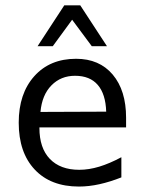

<svg xmlns="http://www.w3.org/2000/svg" viewBox="-20 -684 540 716"><path d="M450.2 -245.1V-209H127V-207Q127 -131.8 166 -91.3Q205.1 -50.8 275.4 -50.8Q311.5 -50.8 350.1 -62.5Q388.7 -74.2 432.6 -97.7V-22.5Q390.6 -5.9 351.1 2.9Q311.5 11.7 274.4 11.7Q168.9 11.7 109.4 -51.8Q49.8 -115.2 49.8 -226.6Q49.8 -335 107.9 -399.9Q166 -464.8 263.7 -464.8Q350.6 -464.8 400.4 -405.8Q450.2 -346.7 450.2 -245.1ZM376 -267.6Q374 -333 344.7 -367.2Q315.4 -401.4 259.8 -401.4Q207 -401.4 171.9 -365.7Q136.7 -330.1 130.9 -266.6ZM219.7 -664.1H279.3L378.9 -511.7H322.3L249 -610.4L176.8 -511.7H120.1Z"/></svg>

Font: BabelStone Coelbren y Beirdd
Style: Regular
Weight: 400
Designer: Andrew West
Foundry: BabelStone
Version: Version 1.00;September 27, 2022